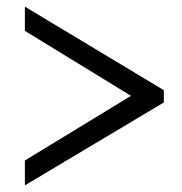

<svg xmlns="http://www.w3.org/2000/svg" viewBox="-20 -548 548 579"><path d="M474 -276V-239L55 11V-64L375 -259L55 -455V-528Z"/></svg>

Font: Raleway
Style: Regular
Weight: 400
Designer: Matt McInerney, Pablo Impallari, Rodrigo Fuenzalida
Foundry: Matt McInerney, Pablo Impallari, Rodrigo Fuenzalida
Version: Version 1.000;PS 001.001;hotconv 1.0.56; ttfautohint (v1.5)